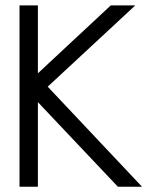

<svg xmlns="http://www.w3.org/2000/svg" viewBox="-20 -709 600 715"><path d="M508.8 -13.7H418.9L121.1 -328.6V-13.7H52.7V-689H121.1V-436L392.6 -689H483.9L157.7 -386.2Z"/></svg>

Font: Kawthoolei
Style: Regular
Weight: 400
Designer: Moe Zed
Foundry: Moe Zed
Version: Version 1.000;July 10, 2024;FontCreator 14.0.0.2901 32-bit